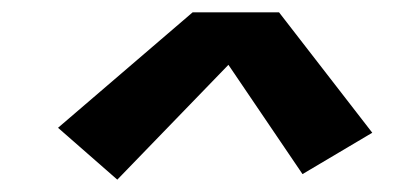

<svg xmlns="http://www.w3.org/2000/svg" viewBox="-20 -736 640 311"><path d="M170 -445 74 -529 292 -716H432L583 -521L470 -454L350 -631Z"/></svg>

Font: Iosevka Curly XBdEx
Style: Italic
Weight: 800
Width: 7
Italic angle: -9°
Monospace: yes
Designer: Belleve Invis
Foundry: Belleve Invis
Version: Version 11.1.0; ttfautohint (v1.8.3)